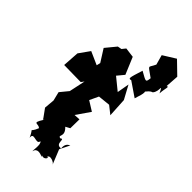

<svg xmlns="http://www.w3.org/2000/svg" viewBox="-294 -902 994 994"><g transform="rotate(45 203.0 -405.0)"><path d="M222 10C254 23 259 -19 247 0C245 -26 296 -8 297 9L263 -75L290 -130C253 -114 274 -76 264 -85C224 -81 252 -139 227 -119C201 -125 245 -140 203 -180L227 -193L228 -259L194 -257L246 -332L193 -365L216 -414L283 -421L326 -387L320 -492L280 -566L268 -499L193 -560L194 -543L233 -590L194 -683L140 -690L124 -670L102 -666L55 -609L98 -541L93 -520L21 -552L-21 -493L-27 -402L96 -400L108 -416L89 -327L52 -282L64 -233L59 -176L93 -129C91 -116 111 -140 98 -125C62 -68 96 -97 112 -78C88 -18 84 -72 113 -9C107 -52 162 -3 165 -36C183 -26 167 34 174 28C173 27 177 -6 227 17ZM271 -594 353 -538C372 -596 374 -608 347 -614C367 -576 365 -616 397 -626C422 -652 398 -703 426 -647C428 -688 441 -709 425 -700L430 -773L363 -838L294 -795L309 -741C288 -695 276 -716 338 -670C334 -635 333 -639 281 -668C257 -590 251 -581 287 -597Z"/></g></svg>

Font: Asimov Aggro
Style: Condensed
Weight: 500
Designer: Google
Version: Version 2.000980; 2014